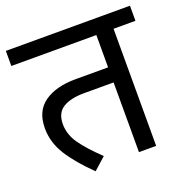

<svg xmlns="http://www.w3.org/2000/svg" viewBox="-117 -728 818 849"><g transform="rotate(-20 292.0 -304.0)"><path d="M481 -551V0H400V-328H261Q198 -328 162 -306Q126 -284 126 -231Q126 -182 157 -138Q188 -94 248 -37L191 14Q121 -54 83 -114Q45 -174 45 -241Q45 -322 100 -360.5Q155 -399 247 -399H400V-551H0V-622H584V-551Z"/></g></svg>

Font: hexuhindi05
Style: Book
Weight: 400
Designer: Jelle Bosma - Monotype Design Team
Foundry: Monotype Imaging Inc.
Version: Version 2.003